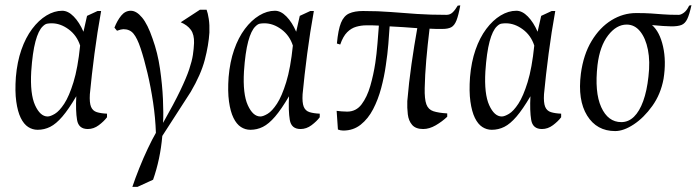

<svg xmlns="http://www.w3.org/2000/svg" viewBox="-20 -502 2721 750"><path d="M127 5Q107 5 90 -6Q73 -17 61 -41.5Q49 -66 43.5 -105.5Q38 -145 42 -201Q47 -260 63.5 -307.5Q80 -355 105.5 -389Q131 -423 161.5 -441.5Q192 -460 223 -460Q246 -460 268 -437.5Q290 -415 306 -378L320 -440L361 -459H375Q360 -376 349 -292Q338 -208 331 -134Q329 -101 335.5 -85Q342 -69 358 -64Q374 -59 398 -58V-44Q386 -28 366 -13Q346 2 323 2Q287 2 281 -33.5Q275 -69 278 -126Q248 -75 223.5 -46.5Q199 -18 176 -6.5Q153 5 127 5ZM166 -47Q177 -47 194.5 -57.5Q212 -68 231 -97Q250 -126 267 -181Q284 -236 293 -324Q280 -364 248 -387.5Q216 -411 182 -411Q172 -411 164 -409.5Q156 -408 147 -399Q130 -383 118.5 -340Q107 -297 102 -223Q97 -135 117 -91Q137 -47 166 -47Z M497 228Q508 195 524 155Q540 115 557.5 78Q575 41 589 17Q587 -42 578 -102Q569 -162 556 -217Q543 -272 529 -314Q516 -353 501.5 -370.5Q487 -388 462 -388Q454 -388 437 -382L427 -394Q438 -422 453.5 -441Q469 -460 491 -460Q513 -460 535 -433.5Q557 -407 576 -351Q596 -296 605 -233.5Q614 -171 616.5 -115Q619 -59 617 -22Q660 -98 684 -148Q708 -198 719 -231Q730 -264 733.5 -287.5Q737 -311 738 -334Q739 -367 725.5 -385.5Q712 -404 686 -415L761 -464H787Q792 -451 795.5 -428Q799 -405 798 -375Q795 -326 780 -268.5Q765 -211 725 -143L614 29Q610 75 601 117.5Q592 160 578 200L517 228Z M958 5Q938 5 921 -6Q904 -17 892 -41.5Q880 -66 874.5 -105.5Q869 -145 873 -201Q878 -260 894.5 -307.5Q911 -355 936.5 -389Q962 -423 992.5 -441.5Q1023 -460 1054 -460Q1077 -460 1099 -437.5Q1121 -415 1137 -378L1151 -440L1192 -459H1206Q1191 -376 1180 -292Q1169 -208 1162 -134Q1160 -101 1166.5 -85Q1173 -69 1189 -64Q1205 -59 1229 -58V-44Q1217 -28 1197 -13Q1177 2 1154 2Q1118 2 1112 -33.5Q1106 -69 1109 -126Q1079 -75 1054.5 -46.5Q1030 -18 1007 -6.5Q984 5 958 5ZM997 -47Q1008 -47 1025.5 -57.5Q1043 -68 1062 -97Q1081 -126 1098 -181Q1115 -236 1124 -324Q1111 -364 1079 -387.5Q1047 -411 1013 -411Q1003 -411 995 -409.5Q987 -408 978 -399Q961 -383 949.5 -340Q938 -297 933 -223Q928 -135 948 -91Q968 -47 997 -47Z M1300 4 1295 -69Q1303 -68 1314 -67Q1325 -66 1336 -66Q1371 -66 1392.5 -94.5Q1414 -123 1426.5 -166.5Q1439 -210 1446 -256Q1451 -289 1454.5 -332Q1458 -375 1460 -402Q1447 -403 1434.5 -403Q1422 -403 1410 -403Q1391 -403 1371.5 -397.5Q1352 -392 1336 -376Q1320 -360 1309 -328L1296 -332Q1301 -386 1312 -413Q1323 -440 1344 -449.5Q1365 -459 1398 -459Q1458 -459 1507.5 -455Q1557 -451 1608.5 -447.5Q1660 -444 1724 -444Q1738 -444 1748 -453.5Q1758 -463 1768 -480L1778 -481Q1771 -442 1763 -422Q1755 -402 1742.5 -395.5Q1730 -389 1709 -389Q1696 -389 1683.5 -389Q1671 -389 1658 -390Q1650 -325 1645 -266.5Q1640 -208 1639 -158Q1638 -115 1645.5 -94.5Q1653 -74 1673 -67.5Q1693 -61 1727 -59V-46Q1707 -27 1682 -12.5Q1657 2 1633 2Q1604 2 1590 -14Q1576 -30 1573 -55.5Q1570 -81 1571 -107Q1577 -179 1587.5 -252Q1598 -325 1610 -392Q1582 -394 1555 -396Q1528 -398 1502 -399Q1500 -369 1497 -330.5Q1494 -292 1487 -246Q1481 -203 1469 -158Q1457 -113 1437.5 -75.5Q1418 -38 1389 -15Q1360 8 1321 8Q1316 8 1310.5 7Q1305 6 1300 4Z M1901 5Q1881 5 1864 -6Q1847 -17 1835 -41.5Q1823 -66 1817.5 -105.5Q1812 -145 1816 -201Q1821 -260 1837.5 -307.5Q1854 -355 1879.5 -389Q1905 -423 1935.5 -441.5Q1966 -460 1997 -460Q2020 -460 2042 -437.5Q2064 -415 2080 -378L2094 -440L2135 -459H2149Q2134 -376 2123 -292Q2112 -208 2105 -134Q2103 -101 2109.5 -85Q2116 -69 2132 -64Q2148 -59 2172 -58V-44Q2160 -28 2140 -13Q2120 2 2097 2Q2061 2 2055 -33.5Q2049 -69 2052 -126Q2022 -75 1997.5 -46.5Q1973 -18 1950 -6.5Q1927 5 1901 5ZM1940 -47Q1951 -47 1968.5 -57.5Q1986 -68 2005 -97Q2024 -126 2041 -181Q2058 -236 2067 -324Q2054 -364 2022 -387.5Q1990 -411 1956 -411Q1946 -411 1938 -409.5Q1930 -408 1921 -399Q1904 -383 1892.5 -340Q1881 -297 1876 -223Q1871 -135 1891 -91Q1911 -47 1940 -47Z M2383 10Q2311 10 2273.5 -50.5Q2236 -111 2249 -214Q2259 -289 2291 -342Q2323 -395 2368.5 -423Q2414 -451 2465 -451Q2499 -451 2522 -449.5Q2545 -448 2569.5 -446Q2594 -444 2631 -444Q2640 -444 2651.5 -452.5Q2663 -461 2672 -480L2681 -482Q2673 -445 2664.5 -427.5Q2656 -410 2642 -404.5Q2628 -399 2603 -399Q2591 -399 2569.5 -400.5Q2548 -402 2527 -404Q2557 -378 2570 -320.5Q2583 -263 2572 -194Q2561 -134 2528 -88Q2495 -42 2455.5 -16Q2416 10 2383 10ZM2407 -25Q2435 -25 2456.5 -46Q2478 -67 2492.5 -107Q2507 -147 2513 -203Q2520 -262 2511 -307.5Q2502 -353 2480.5 -379.5Q2459 -406 2428 -406Q2388 -406 2355.5 -364Q2323 -322 2314 -248Q2302 -142 2328.5 -83.5Q2355 -25 2407 -25Z"/></svg>

Font: Ancizar Serif Light
Style: Italic
Weight: 300
Italic angle: -4°
Designer: Cesar Puertas, Viviana Monsalve, Julian Moncada, Julian Prieto, Jose Castro, Felipe Aragon, Mariel Hernandez, Sara Alarc
Version: Version 8.100